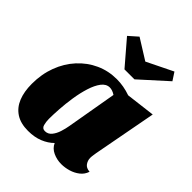

<svg xmlns="http://www.w3.org/2000/svg" viewBox="-223 -914 1062 1062"><g transform="rotate(45 308.5 -382.5)"><path d="M178 20Q120 20 82.5 -4.5Q45 -29 27 -73.5Q9 -118 9 -179Q9 -255 33 -319Q57 -383 100.5 -430.5Q144 -478 201 -504Q258 -530 324 -530Q377 -530 431 -511L602 -532L532 -160Q531 -152 529 -140Q527 -128 527 -118Q527 -98 539 -80.5Q551 -63 579 -61Q570 -33 547 -15Q524 3 495 11.5Q466 20 438 20Q404 20 373.5 6Q343 -8 330 -37Q304 -11 266 4.5Q228 20 178 20ZM245 -45Q269 -45 284.5 -64Q300 -83 308.5 -110Q317 -137 321 -161L372 -455Q360 -463 349 -466.5Q338 -470 329 -470Q301 -470 281 -443.5Q261 -417 247.5 -374Q234 -331 226.5 -282Q219 -233 216 -187Q213 -141 213 -109Q213 -87 218.5 -66Q224 -45 245 -45ZM315 -598 194 -739 246 -785 366 -710 519 -785 549 -739 393 -598Z"/></g></svg>

Font: Sansita Swashed Light Black
Style: Regular
Weight: 900
Version: Version 1.003